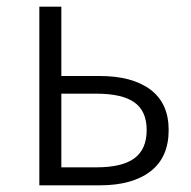

<svg xmlns="http://www.w3.org/2000/svg" viewBox="-20 -556 574 576"><path d="M164 -536V-328H279Q377 -328 431.5 -287Q486 -246 486 -166Q486 -84 431.5 -42Q377 0 279 0H98V-536ZM420 -166Q420 -223 383 -249Q346 -275 269 -275H164V-54H269Q346 -54 383 -81Q420 -108 420 -166Z"/></svg>

Font: 寒蝉端黑体 Light
Style: Regular
Weight: 300
Designer: ChillDuanSans {Warren2060}; 
Source Han Sans {Ryoko NISHIZUKA 西塚涼子 (kana, bopomofo & ideographs); Paul D. Hunt (Latin, G
Foundry: ChillType&Adobe
Version: Version 1.300;Glyphs 3.3 (3306)